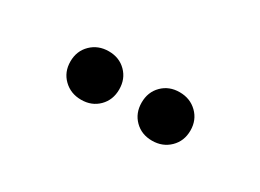

<svg xmlns="http://www.w3.org/2000/svg" viewBox="-22 -918 643 474"><g transform="rotate(30 300.0 -681.0)"><path d="M129 -681Q129 -711 149 -730.5Q169 -750 199 -750Q229 -750 248.5 -730.5Q268 -711 268 -681Q268 -651 248.5 -631.5Q229 -612 199 -612Q169 -612 149 -631.5Q129 -651 129 -681ZM332 -681Q332 -711 351.5 -730.5Q371 -750 401 -750Q431 -750 451 -730.5Q471 -711 471 -681Q471 -651 451 -631.5Q431 -612 401 -612Q371 -612 351.5 -631.5Q332 -651 332 -681Z"/></g></svg>

Font: Montserrat GRBold
Style: Regular
Weight: 700
Designer: Julieta Ulanovsky
Foundry: Julieta Ulanovsky
Version: Version 1.00 May 29, 2023, initial release